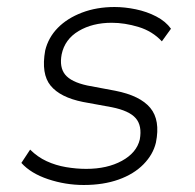

<svg xmlns="http://www.w3.org/2000/svg" viewBox="-20 -520 556 548"><path d="M219 8Q167 8 117.5 -8.5Q68 -25 41 -55L66 -93Q87 -72 113 -60Q139 -48 168.5 -43Q198 -38 226 -38Q286 -38 328 -61Q370 -84 379 -122Q386 -161 367.5 -182.5Q349 -204 299 -214L217 -229Q152 -242 124.5 -275.5Q97 -309 109 -376Q118 -413 145 -440.5Q172 -468 214 -484Q256 -500 307 -500Q336 -500 367.5 -493.5Q399 -487 426 -473Q453 -459 468 -438L442 -402Q415 -431 375.5 -443Q336 -455 299 -455Q244 -455 204.5 -431.5Q165 -408 156 -365Q149 -328 166 -307Q183 -286 229 -276L309 -261Q380 -247 409 -212Q438 -177 425 -113Q417 -79 389.5 -51Q362 -23 318.5 -7.5Q275 8 219 8Z"/></svg>

Font: Nunito Sans 7pt SemiCondensed ExtraLight
Style: Italic
Weight: 250
Width: 4
Italic angle: -9°
Designer: Vernon Adams
Foundry: Vernon Adams
Version: Version 3.101;gftools[0.9.27]